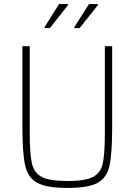

<svg xmlns="http://www.w3.org/2000/svg" viewBox="-20 -915 662 943"><path d="M90 -294V-688H126V-264Q126 -158 137 -111.5Q148 -65 186 -45.5Q224 -26 311 -26Q398 -26 436 -45.5Q474 -65 484.5 -111.5Q495 -158 495 -264V-688H531V-294Q531 -162 518 -102Q505 -42 459.5 -17Q414 8 311 8Q209 8 163 -17Q117 -42 103.5 -102.5Q90 -163 90 -294ZM199 -777V-782L270 -895H314V-890L225 -777ZM345 -777V-782L417 -895H461V-890L371 -777Z"/></svg>

Font: Saira Semi Condensed Thin
Style: Regular
Weight: 100
Width: 4
Designer: Hector Gatti with collaboration of the Omnibus-Type team
Foundry: Omnibus-Type
Version: Version 1.001; ttfautohint (v1.8)